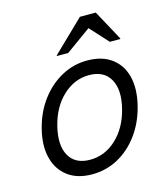

<svg xmlns="http://www.w3.org/2000/svg" viewBox="-109 -802 785 897"><g transform="rotate(-15 283.5 -353.0)"><path d="M226.7 10Q155.8 10 110 -24.2Q64.2 -58.3 48.8 -118.8Q33.3 -179.2 53.3 -257.5Q72.5 -333.3 115 -390Q157.5 -446.7 215.4 -478.3Q273.3 -510 340 -510Q411.7 -510 457.5 -476.2Q503.3 -442.5 518.3 -382.5Q533.3 -322.5 513.3 -242.5Q494.2 -166.7 452.1 -109.6Q410 -52.5 352.1 -21.2Q294.2 10 226.7 10ZM235 -58.3Q306.7 -58.3 362.5 -110.4Q418.3 -162.5 440 -250Q461.7 -337.5 432.1 -389.6Q402.5 -441.7 330.8 -441.7Q260 -441.7 204.2 -389.6Q148.3 -337.5 126.7 -250Q105 -161.7 134.2 -110Q163.3 -58.3 235 -58.3ZM209.2 -566.7 210 -570 360.8 -715.8H437.5L516.7 -570L515.8 -566.7H465.8L385.8 -654.2L264.2 -566.7Z"/></g></svg>

Font: Funnel Sans Light Light
Style: Italic
Weight: 300
Italic angle: -14.036°
Version: Version 1.000